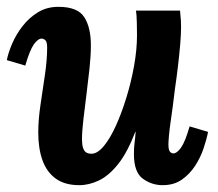

<svg xmlns="http://www.w3.org/2000/svg" viewBox="-21 -531 639 562"><path d="M211 11Q169 11 142.5 -8Q116 -27 103.5 -61.5Q91 -96 91 -143Q91 -180 97.5 -224Q104 -268 110.5 -312Q117 -356 117 -392Q117 -409 111.5 -413.5Q106 -418 101 -418Q90 -418 78 -401Q66 -384 53 -339L-1 -355Q3 -376 14.5 -403Q26 -430 45 -454.5Q64 -479 90 -495Q116 -511 150 -511Q206 -511 225.5 -481Q245 -451 245 -398Q245 -368 241 -330.5Q237 -293 232 -254Q227 -215 223 -180.5Q219 -146 219 -123Q219 -108 222 -98.5Q225 -89 231 -85Q237 -81 247 -81Q264 -81 282.5 -103Q301 -125 318 -162.5Q335 -200 349 -245.5Q363 -291 371.5 -338.5Q380 -386 380 -428Q380 -442 379.5 -465Q379 -488 377 -500H506Q508 -479 508.5 -470.5Q509 -462 509 -452Q509 -431 506.5 -401.5Q504 -372 500 -338Q496 -304 491 -270Q488 -243 484.5 -218Q481 -193 478 -171.5Q475 -150 473.5 -133.5Q472 -117 472 -108Q472 -92 476.5 -87Q481 -82 486 -82Q497 -82 509 -99Q521 -116 534 -161L588 -145Q584 -124 575 -97Q566 -70 550 -45.5Q534 -21 511 -5Q488 11 455 11Q423 11 397 -8Q371 -27 371 -80Q371 -100 373 -114Q375 -128 376 -145H375Q352 -85 325 -51Q298 -17 269 -3Q240 11 211 11Z"/></svg>

Font: Lora
Style: Italic
Weight: 400
Italic angle: -3°
Designer: Olga Karpushina, Alexei Vanyashin (Cyrillic)
Foundry: Cyreal
Version: Version 3.008